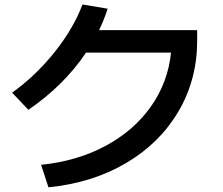

<svg xmlns="http://www.w3.org/2000/svg" viewBox="-20 -798 978 842"><path d="M730 -567.4H357.4Q261.2 -423.8 104.5 -316.4L33.2 -391.6Q136.7 -465.8 219.2 -569.1Q301.8 -672.4 341.8 -778.3L452.1 -759.8Q436.5 -711.4 414.6 -666H844.7V-620.1Q844.7 -449.2 762.7 -309.6Q680.7 -169.9 532.7 -82.8Q384.8 4.4 192.4 23.4L160.2 -75.2Q317.9 -91.3 442.4 -158Q566.9 -224.6 641.8 -330.8Q716.8 -437 730 -567.4Z"/></svg>

Font: Pretendard SemiBold
Style: Regular
Weight: 600
Designer: Base glyphs from Inter by Rasmus Andersson; Hangeul glyphs from Noto Sans CJK(Source Han Sans) by Jang Soo-young and Kan
Foundry: Kil Hyung-jin
Version: Version 1.309